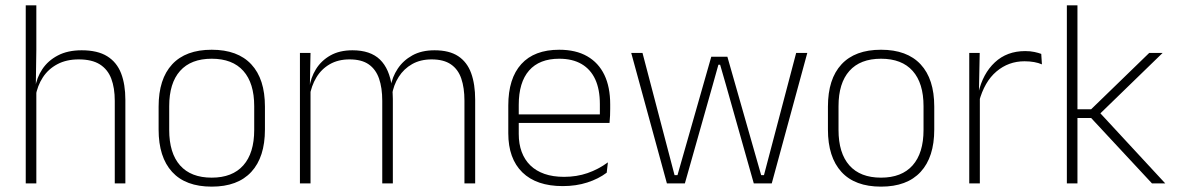

<svg xmlns="http://www.w3.org/2000/svg" viewBox="-20 -684 4390 716"><path d="M447.5 0H408V-308Q408 -356 395 -390.5Q382 -425 352.5 -443.8Q323 -462.5 273.5 -462.5Q227.5 -462.5 193.8 -444.5Q160 -426.5 139.8 -395.5Q119.5 -364.5 112.5 -324L99 -356H111Q116.5 -394 137.8 -426Q159 -458 195.8 -477.2Q232.5 -496.5 284.5 -496.5Q344 -496.5 379.8 -474.2Q415.5 -452 431.5 -410.8Q447.5 -369.5 447.5 -311.5ZM115.5 0H76V-664H115.5V-498.5L113.5 -359L115.5 -355Z M769.5 12Q672 12 621.8 -43Q571.5 -98 571.5 -201V-286.5Q571.5 -389.5 622 -444Q672.5 -498.5 769.5 -498.5Q866.5 -498.5 917.2 -444Q968 -389.5 968 -286.5V-201Q968 -98 917.2 -43Q866.5 12 769.5 12ZM769.5 -21.5Q846.5 -21.5 887.2 -67.2Q928 -113 928 -199.5V-288Q928 -374 887.5 -419.5Q847 -465 769.5 -465Q692 -465 651.5 -419.5Q611 -374 611 -288V-199.5Q611 -113 651.5 -67.2Q692 -21.5 769.5 -21.5Z M1752 0H1712V-308.5Q1712 -356.5 1700.2 -391Q1688.5 -425.5 1661.5 -444Q1634.5 -462.5 1589.5 -462.5Q1548 -462.5 1517 -445Q1486 -427.5 1466.8 -397.2Q1447.5 -367 1441.5 -328.5L1430 -361.5H1437Q1442.5 -396.5 1463 -427.5Q1483.5 -458.5 1517.8 -477.5Q1552 -496.5 1600.5 -496.5Q1655.5 -496.5 1688.8 -474.5Q1722 -452.5 1737 -411.2Q1752 -370 1752 -312ZM1138 0H1098.5V-486.5H1138L1135.5 -362L1138 -360.5ZM1445 0H1405.5V-308Q1405.5 -356.5 1393.5 -391Q1381.5 -425.5 1355 -444Q1328.5 -462.5 1283.5 -462.5Q1241 -462.5 1209.8 -444.5Q1178.5 -426.5 1159.8 -395.2Q1141 -364 1134.5 -324L1122.5 -356H1133.5Q1138.5 -394 1158.2 -426Q1178 -458 1212 -477.2Q1246 -496.5 1294.5 -496.5Q1361 -496.5 1396.8 -462Q1432.5 -427.5 1441.5 -359.5Q1443.5 -348.5 1444.2 -337.5Q1445 -326.5 1445 -315Z M2078.5 10Q1980.5 10 1928 -41.2Q1875.5 -92.5 1875.5 -187V-290.5Q1875.5 -391.5 1924 -445Q1972.5 -498.5 2065.5 -498.5Q2127.5 -498.5 2169.8 -474.2Q2212 -450 2233.8 -404.8Q2255.5 -359.5 2255.5 -295.5V-278Q2255.5 -265.5 2255 -252.8Q2254.5 -240 2253 -225.5H2216.5Q2217 -245.5 2217 -263.2Q2217 -281 2217 -296Q2217 -350.5 2199.8 -388Q2182.5 -425.5 2148.8 -445.2Q2115 -465 2065.5 -465Q1991.5 -465 1953 -421Q1914.5 -377 1914.5 -293V-245V-239V-184.5Q1914.5 -147 1925.5 -117.5Q1936.5 -88 1957.8 -67.2Q1979 -46.5 2010.5 -35.5Q2042 -24.5 2083.5 -24.5Q2130.5 -24.5 2171 -38.5Q2211.5 -52.5 2247 -78.5L2242.5 -40Q2212 -17 2170.2 -3.5Q2128.5 10 2078.5 10ZM2243 -225.5H1895.5V-257.5H2243Z M2534 0H2467L2334 -486.5H2376L2495.5 -31H2506.5L2632.5 -472.5H2692.5L2818.5 -31H2829L2949 -486.5H2990.5L2858 0H2791L2687 -368L2665.5 -442.5H2659L2638 -367.5Z M3265.5 12Q3168 12 3117.8 -43Q3067.5 -98 3067.5 -201V-286.5Q3067.5 -389.5 3118 -444Q3168.5 -498.5 3265.5 -498.5Q3362.5 -498.5 3413.2 -444Q3464 -389.5 3464 -286.5V-201Q3464 -98 3413.2 -43Q3362.5 12 3265.5 12ZM3265.5 -21.5Q3342.5 -21.5 3383.2 -67.2Q3424 -113 3424 -199.5V-288Q3424 -374 3383.5 -419.5Q3343 -465 3265.5 -465Q3188 -465 3147.5 -419.5Q3107 -374 3107 -288V-199.5Q3107 -113 3147.5 -67.2Q3188 -21.5 3265.5 -21.5Z M3631 -305 3618 -334 3628.5 -337.5Q3645 -409.5 3690 -451.5Q3735 -493.5 3803 -493.5Q3822.5 -493.5 3837.5 -490.2Q3852.5 -487 3863 -483L3865.5 -444Q3853 -449.5 3836.5 -452.5Q3820 -455.5 3800.5 -455.5Q3741 -455.5 3696 -417.5Q3651 -379.5 3631 -305ZM3634 0H3594.5V-486.5H3633.5L3630.5 -338L3634 -334.5Z M4325.5 0H4276L4049 -244H3991V-276.5H4049L4265.5 -486.5H4315.5L4076.5 -254.5V-269ZM3998 0H3958.5V-664H3998Z"/></svg>

Font: Anek Devanagari ExtraLight
Style: Regular
Weight: 250
Designer: Kailash Malviya (Devanagari) & Yesha Goshar (Latin)
Foundry: Ek Type
Version: Version 1.003